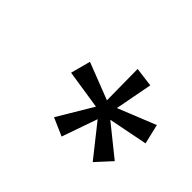

<svg xmlns="http://www.w3.org/2000/svg" viewBox="-138 -1035 882 881"><g transform="rotate(-30 303.5 -594.0)"><path d="M357.4 -744.6 336.4 -552.7 530.3 -606.9 543 -512.7 358.4 -499 478 -339.8 391.1 -293 305.2 -467.8 228 -293 138.2 -339.8 256.3 -499 73.2 -512.7 87.4 -606.9 278.3 -552.7 257.3 -744.6ZM221.2 -622.1ZM218.8 -896.5Z"/></g></svg>

Font: Noto Sans Devanagari UI
Style: Regular
Weight: 400
Designer: Monotype Design Team
Foundry: Monotype Imaging Inc.
Version: Version 1.06